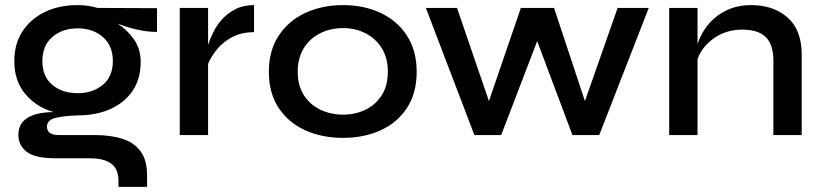

<svg xmlns="http://www.w3.org/2000/svg" viewBox="-20 -529 3221 752"><path d="M444 203V180Q444 132 415 111.5Q386 91 334 91H199Q117 91 84.5 65.5Q52 40 52 0Q52 -34 70.5 -53.5Q89 -73 120.5 -81.5Q152 -90 190 -90Q121 -110 78.5 -161.5Q36 -213 36 -290Q36 -357 68 -406Q100 -455 155.5 -482Q211 -509 284 -509Q325 -509 362 -498L595 -497V-404Q556 -404 515 -413.5Q474 -423 440 -437Q480 -411 505.5 -373.5Q531 -336 531 -287Q531 -220 499.5 -173.5Q468 -127 412.5 -102Q357 -77 284 -77Q225 -75 194.5 -66.5Q164 -58 164 -33Q164 0 210 0H352Q413 0 459 14.5Q505 29 530.5 63.5Q556 98 556 158V203ZM284 -164Q343 -164 382.5 -196.5Q422 -229 422 -290Q422 -350 383 -384Q344 -418 284 -418Q225 -418 185.5 -384.5Q146 -351 146 -290Q146 -229 185 -196.5Q224 -164 284 -164Z M684 -498H795V-353Q802 -375 815 -402Q828 -429 849.5 -453Q871 -477 902 -493Q933 -509 975 -509V-403Q926 -403 890 -384Q854 -365 830.5 -336.5Q807 -308 795 -279V0H684Z M1324 11Q1241 11 1175 -19Q1109 -49 1071 -107Q1033 -165 1033 -248Q1033 -330 1071 -388.5Q1109 -447 1175 -478Q1241 -509 1324 -509Q1406 -509 1471.5 -478Q1537 -447 1574.5 -388.5Q1612 -330 1612 -248Q1612 -165 1574.5 -107Q1537 -49 1471.5 -19Q1406 11 1324 11ZM1324 -80Q1372 -80 1412 -99.5Q1452 -119 1475.5 -156.5Q1499 -194 1499 -248Q1499 -302 1475.5 -340Q1452 -378 1412 -398.5Q1372 -419 1324 -419Q1275 -419 1234.5 -399Q1194 -379 1170 -340.5Q1146 -302 1146 -248Q1146 -194 1170 -156.5Q1194 -119 1234.5 -99.5Q1275 -80 1324 -80Z M2222 0 2084 -368 1943 0H1838L1648 -498H1770L1895 -133L2020 -498H2150L2271 -133L2399 -498H2521L2327 0Z M2601 -498H2712V-356Q2725 -398 2753.5 -432.5Q2782 -467 2824.5 -488Q2867 -509 2922 -509Q3009 -509 3064.5 -460.5Q3120 -412 3120 -315V0H3009V-293Q3009 -354 2979.5 -383.5Q2950 -413 2887 -413Q2824 -413 2776 -379Q2728 -345 2712 -297V0H2601Z"/></svg>

Font: Syne SemiBold
Style: Regular
Weight: 600
Designer: Lucas Descroix
Foundry: Bonjour Monde
Version: Version 2.200; ttfautohint (v1.8.4)